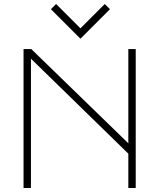

<svg xmlns="http://www.w3.org/2000/svg" viewBox="-20 -942 780 962"><path d="M98 0V-696H137L623 -224V-696H660V0H623V-172L135 -648V0ZM235 -896 383 -748 531 -896 505 -922 383 -800 261 -922Z"/></svg>

Font: M Major Mono Display
Style: Regular
Weight: 400
Designer: Emre Parlak
Foundry: Emre Parlak
Version: Version 2.000; ttfautohint (v1.8) -l 8 -r 50 -G 200 -x 14 -D